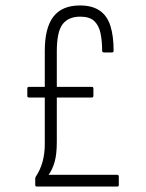

<svg xmlns="http://www.w3.org/2000/svg" viewBox="-20 -683 535 703"><path d="M115 0Q109 0 109 -6V-29Q109 -31 109.5 -32.5Q110 -34 111 -36Q128 -62 136 -91.5Q144 -121 144 -155V-497Q144 -581 175.5 -622Q207 -663 273 -663Q317 -663 344.5 -644.5Q372 -626 384 -589Q396 -552 396 -497Q396 -491 390 -491H361Q354 -491 354 -497Q354 -533 348 -561.5Q342 -590 325 -606Q308 -622 274 -622Q230 -622 209 -594Q188 -566 188 -495V-164Q188 -118 180 -90Q172 -62 158 -43H409Q415 -43 415 -36V-6Q415 0 409 0ZM86 -326Q80 -326 80 -332V-359Q80 -365 86 -365H316Q322 -365 322 -359V-332Q322 -326 316 -326Z"/></svg>

Font: Sofia Sans Condensed Light
Style: Regular
Weight: 300
Designer: Botio Nikoltchev, Ani Petrova
Foundry: lettersoup
Version: Version 4.101